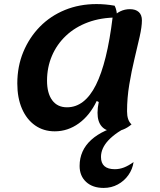

<svg xmlns="http://www.w3.org/2000/svg" viewBox="-20 -620 787 943"><path d="M249 25Q194 25 152.5 -4Q111 -33 88 -86Q65 -139 65 -210Q65 -294 94.5 -365Q124 -436 176 -489Q228 -542 299 -571Q370 -600 454 -600Q498 -600 543 -592Q549 -581 552 -566Q555 -551 555 -534Q476 -534 412.5 -510.5Q349 -487 304 -444.5Q259 -402 235 -345.5Q211 -289 211 -224Q211 -162 236.5 -127.5Q262 -93 309 -93Q396 -93 451 -202.5Q506 -312 533 -534Q549 -554 571 -564.5Q593 -575 618 -575Q646 -575 661.5 -561Q677 -547 677 -520Q677 -489 666 -440Q655 -391 640.5 -331Q626 -271 615 -205Q604 -139 604 -73Q604 -29 626 -9Q606 8 584 16.5Q562 25 540 25Q501 25 480 1.5Q459 -22 459 -66Q459 -78 460.5 -91.5Q462 -105 465 -119L455 -124Q421 -53 367 -14Q313 25 249 25ZM489 303Q435 303 403 273.5Q371 244 371 195Q371 119 428 67Q485 15 594 -9H626Q549 30 512.5 69Q476 108 476 151Q476 211 544 211Q567 211 589 202.5Q611 194 636 176Q631 211 610.5 240Q590 269 558.5 286Q527 303 489 303Z"/></svg>

Font: Lemonada Medium
Style: Regular
Weight: 500
Designer: Mohamed Gaber (Arabic), Eduardo Tunni (Latin)
Foundry: Kief Type Foundry
Version: Version 4.004; ttfautohint (v1.8.2)